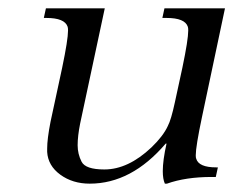

<svg xmlns="http://www.w3.org/2000/svg" viewBox="-20 -436 577 460"><path d="M464 -156Q449 -85 449 -64Q449 -58 450 -56Q456 -35 498 -35H502L497 -12H487Q425 -12 380 4H375Q370 -7 370 -26Q370 -52 379 -92H377Q295 4 195 4Q154 4 124.5 -17.5Q95 -39 93 -72Q93 -76 93 -80Q93 -103 101 -144L129 -274Q143 -341 143 -363Q143 -369 142 -372Q135 -393 91 -393H85L90 -416H231L172 -140Q166 -110 166 -88Q166 -67 175.5 -48.5Q185 -30 230 -30Q287 -30 343 -83Q371 -110 382 -134Q390 -149 399 -191L417 -274Q431 -341 431 -363Q431 -369 430 -372Q423 -393 379 -393H369L374 -416H519Z"/></svg>

Font: New Athena Unicode
Style: Italic
Weight: 400
Designer: J. Rusten 1997; rev. by R. Hancock 2001, 2002, rev. by D. Mastronarde 2002-2019
Foundry: Society for Classical Studies (formerly American Philological Association)
Version: Version 5.008